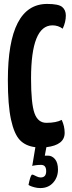

<svg xmlns="http://www.w3.org/2000/svg" viewBox="-20 -735 365 977"><path d="M216 -110Q266 -110 294 -125Q309 -93 309 -59Q309 3 216 14L208 57H224Q245 57 260 75Q275 93 275 128Q275 167 250.5 194.5Q226 222 185 222Q170 222 155 218Q140 214 132 210L125 206Q134 162 141 155Q144 152 150.5 155Q157 158 167 163Q177 168 187 168Q215 168 215 136Q215 104 189 104Q175 104 164 105.5Q153 107 148 108L144 110L160 14Q110 8 81 -22.5Q52 -53 36 -126.5Q20 -200 20 -327Q20 -715 220 -715Q278 -715 296.5 -699.5Q315 -684 315 -656Q315 -623 299 -589Q276 -606 247 -606Q138 -606 138 -336Q138 -208 155.5 -159Q173 -110 216 -110Z"/></svg>

Font: Yanone Kaffeesatz Bold
Style: Regular
Weight: 700
Designer: Yanone (Cyrillic: Daniel Pouzeot)
Foundry: Yanone
Version: Version 1.003;PS 001.003;hotconv 1.0.88;makeotf.lib2.5.64775